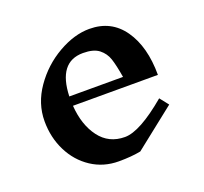

<svg xmlns="http://www.w3.org/2000/svg" viewBox="-101 -658 835 786"><g transform="rotate(-20 316.5 -265.5)"><path d="M386 2Q346 10 290 10Q224 10 171.5 -24.5Q119 -59 89.5 -118Q60 -177 60 -248Q60 -325 107 -392.5Q154 -460 224.5 -500.5Q295 -541 361 -541Q456 -541 508.5 -466Q561 -391 561 -268H191Q197 -183 237.5 -129Q278 -75 348 -75Q413 -75 533 -176L563 -138ZM190 -309H424Q415 -363 405.5 -391.5Q396 -420 372.5 -438.5Q349 -457 303 -457Q195 -457 190 -309Z"/></g></svg>

Font: Inknut
Style: Antiqua
Weight: 400
Designer: Claus Eggers Srensen
Foundry: Claus Eggers Srensen
Version: Version 1.000; ttfautohint (v1.2) -l 7 -r 28 -G 50 -x 13 -D 